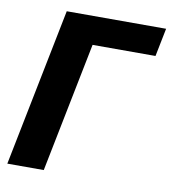

<svg xmlns="http://www.w3.org/2000/svg" viewBox="-80 -781 760 851"><g transform="rotate(10 299.5 -355.5)"><path d="M573.7 -584H290.5L173.8 0H9.8L151.9 -710.9H599.1Z"/></g></svg>

Font: Roboto-BlackItalic
Style: Italic
Weight: 900
Italic angle: -12°
Designer: Google
Version: Version 1.100141; 2013